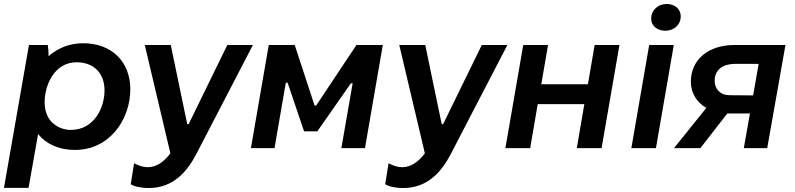

<svg xmlns="http://www.w3.org/2000/svg" viewBox="-26 -747 4008 968"><path d="M-6 200H118L166 -71C207 -21 270 9 352 9C526 9 631 -144 631 -297C631 -435 538 -529 393 -529C325 -529 266 -505 219 -464C219 -486 217 -508 215 -520H120ZM331 -92C281 -92 199 -123 199 -232C199 -316 247 -433 360 -433C447 -433 501 -378 501 -291C501 -203 448 -92 331 -92Z M724 201C850 201 920 114 964 29L1249 -520H1120L925 -121H918L835 -520H704L833 26C799 71 761 96 719 96C694 96 673 88 650 76L633 182C658 197 697 201 724 201Z M1239 0H1358L1415 -330H1424L1507 -85H1574L1743 -327H1752L1695 0H1814L1904 -520H1771L1568 -215H1560L1460 -520H1329Z M2007 201C2133 201 2203 114 2247 29L2532 -520H2403L2208 -121H2201L2118 -520H1987L2116 26C2082 71 2044 96 2002 96C1977 96 1956 88 1933 76L1916 182C1941 197 1980 201 2007 201Z M2972 -520 2938 -322H2703L2737 -520H2612L2522 0H2647L2685 -222H2920L2882 0H3007L3097 -520Z M3157 0H3281L3371 -520H3247ZM3329 -592C3371 -592 3406 -621 3406 -665C3406 -700 3378 -727 3335 -727C3292 -727 3257 -696 3257 -653C3257 -618 3286 -592 3329 -592Z M3724 0H3842L3934 -520H3675C3550 -520 3457 -450 3457 -335C3457 -279 3486 -231 3535 -203L3372 0H3505L3641 -175H3649H3755ZM3577 -340C3577 -397 3621 -425 3679 -425H3799L3771 -266L3651 -267C3606 -267 3577 -298 3577 -340Z"/></svg>

Font: Fixel Display 20240404 SemiBold
Style: Italic
Weight: 600
Italic angle: -10°
Designer: AlfaBravo + MacPaw
Foundry: Kyrylo Tkachov, Marchela Mozhyna, Serhii Makarenko, Maria Weinstein, Zakhar Kryvoshyya
Version: Version 1.211;Glyphs 3.2 (3225)